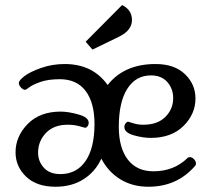

<svg xmlns="http://www.w3.org/2000/svg" viewBox="-20 -708 824 741"><path d="M439.5 -566.4Q489.3 -590.8 489.3 -630.9Q489.3 -669.9 451.2 -688.5L310.5 -546.9L336.9 -516.6ZM371.1 -95.7Q397.5 -44.9 444.3 -16.1Q491.2 12.7 552.7 12.7Q664.1 12.7 733.4 -68.4Q736.3 -71.3 736.3 -77.1Q736.3 -85.9 728.5 -93.8Q720.7 -101.6 712.9 -101.6Q707 -101.6 704.1 -98.6Q651.4 -46.9 572.3 -46.9Q507.8 -46.9 473.1 -92.3Q438.5 -137.7 438.5 -218.8Q438.5 -313.5 471.2 -365.2Q503.9 -417 562.5 -417Q603.5 -417 626 -391.1Q648.4 -365.2 648.4 -329.1Q648.4 -287.1 618.2 -256.8Q587.9 -226.6 533.2 -226.6Q511.7 -226.6 494.1 -232.4Q476.6 -238.3 474.6 -238.3Q469.7 -238.3 464.8 -231.9Q460 -225.6 460 -217.8Q460 -196.3 495.6 -186Q531.2 -175.8 561.5 -175.8Q641.6 -175.8 688 -221.7Q734.4 -267.6 734.4 -328.1Q734.4 -382.8 693.8 -421.9Q653.3 -460.9 580.1 -460.9Q459 -460.9 395.5 -379.9Q337.9 -460.9 229.5 -460.9Q181.6 -460.9 138.7 -445.8Q95.7 -430.7 74.2 -414.1Q52.7 -397.5 52.7 -387.7Q52.7 -378.9 61 -370.1Q69.3 -361.3 77.1 -361.3Q80.1 -361.3 93.8 -371.6Q107.4 -381.8 137.2 -392.1Q167 -402.3 210.9 -402.3Q276.4 -402.3 310.5 -356.9Q344.7 -311.5 344.7 -229.5Q344.7 -136.7 310.1 -86.4Q275.4 -36.1 212.9 -36.1Q171.9 -36.1 149.4 -60.5Q127 -85 127 -119.1Q127 -163.1 157.2 -194.8Q187.5 -226.6 241.2 -226.6Q266.6 -226.6 287.1 -220.7Q307.6 -214.8 308.6 -214.8Q313.5 -214.8 317.9 -220.7Q322.3 -226.6 322.3 -234.4Q322.3 -254.9 283.2 -266.1Q244.1 -277.3 213.9 -277.3Q133.8 -277.3 86.9 -229.5Q40 -181.6 40 -120.1Q40 -65.4 80.6 -26.4Q121.1 12.7 194.3 12.7Q256.8 12.7 302.2 -16.1Q347.7 -44.9 371.1 -95.7Z"/></svg>

Font: Kurale
Style: Regular
Weight: 400
Version: 1.0; ttfautohint (v1.3)